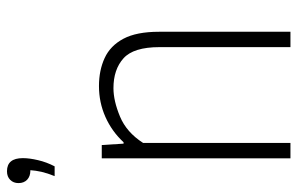

<svg xmlns="http://www.w3.org/2000/svg" viewBox="-171 -681 852 550"><g transform="rotate(-90 255.0 -406.0)"><path d="M76.5 0V-540.5H114.5L118.5 -478H122.5Q153.5 -511.5 195 -530Q236.5 -548.5 283.5 -548.5Q328.5 -548.5 363.8 -532.2Q399 -516 419 -478.5Q439 -441 439 -376.5V0H395V-375Q395 -449.5 363 -478.2Q331 -507 277.5 -507Q241 -507 196 -488.2Q151 -469.5 120.5 -422V0ZM25.5 -675.5Q34 -696.5 37.8 -713.2Q41.5 -730 42.5 -745H41.5Q25 -745 15.2 -754.2Q5.5 -763.5 5.5 -779Q5.5 -793.5 14.8 -802.8Q24 -812 39.5 -812Q77 -812 77 -766.5Q77 -747.5 71.2 -723Q65.5 -698.5 53.5 -675.5Z"/></g></svg>

Font: Encode Sans SmCnd XLt
Style: Regular
Weight: 200
Width: 4
Designer: Multiple Designers
Foundry: Impallari Type
Version: Version 3.002; ttfautohint (v1.8.3) -l 8 -r 50 -G 200 -x 14 